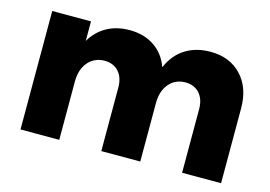

<svg xmlns="http://www.w3.org/2000/svg" viewBox="-78 -697 1192 847"><g transform="rotate(15 518.5 -274.0)"><path d="M984 -341V0H806V-290Q806 -336 782 -362.5Q758 -389 717 -389Q670 -388 642.5 -354.5Q615 -321 615 -267V0H437V-290Q437 -336 413 -362.5Q389 -389 348 -389Q301 -388 273 -354.5Q245 -321 245 -267V0H68V-541H245V-452Q273 -499 317.5 -523.5Q362 -548 421 -548Q487 -548 534 -516Q581 -484 601 -427Q627 -487 675.5 -517.5Q724 -548 790 -548Q878 -548 931 -492Q984 -436 984 -341Z"/></g></svg>

Font: Gontserrat
Style: Bold
Weight: 700
Designer: Julieta Ulanovsky
Foundry: Julieta Ulanovsky
Version: Version 6.001